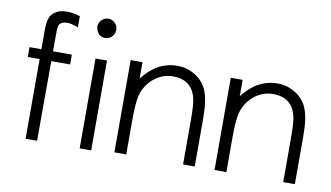

<svg xmlns="http://www.w3.org/2000/svg" viewBox="-74 -891 1818 1053"><g transform="rotate(10 835.5 -364.0)"><path d="M294.9 -651.4Q277.3 -658.7 261.7 -662.4Q246.1 -666 233.9 -666Q196.8 -666 187.5 -641.1Q183.6 -630.4 183.6 -588.9V-498.5H288.6V-443.8H183.6L182.6 0H118.7V-443.8H52.7V-498.5H118.7V-598.6Q118.7 -625.5 121.1 -644Q123.5 -662.6 128.7 -675.5Q133.8 -688.5 142.3 -697Q150.9 -705.6 162.6 -712.4Q186.5 -726.1 220.2 -726.1Q235.4 -726.1 253.9 -723.4Q272.5 -720.7 294.9 -713.9Z M504.9 -673.8Q504.9 -663.1 500.7 -653.3Q496.6 -643.6 489.5 -636.2Q482.4 -628.9 472.9 -624.5Q463.4 -620.1 452.6 -620.1Q407.7 -620.1 398.9 -673.8Q398.9 -684.6 403.1 -694.3Q407.2 -704.1 414.6 -711.4Q421.9 -718.8 431.6 -723.1Q441.4 -727.5 452.6 -727.5Q463.4 -727.5 472.9 -723.1Q482.4 -718.8 489.5 -711.4Q496.6 -704.1 500.7 -694.3Q504.9 -684.6 504.9 -673.8ZM483.9 0.5H419.9V-500H483.9Z M1058.6 -11.2H993.7V-256.3Q993.7 -300.8 991.7 -330.3Q989.7 -359.9 986.3 -375Q962.9 -477.5 856 -477.5Q825.7 -477.5 798.6 -467Q771.5 -456.5 749 -437.7Q726.6 -418.9 710.7 -393.6Q694.8 -368.2 687.5 -338.9Q682.6 -319.8 679.9 -285.2Q677.2 -250.5 677.2 -198.7V-11.2H611.3V-524.9H677.2V-433.6Q757.3 -538.6 870.1 -538.6Q899.4 -538.6 924.1 -531Q948.7 -523.4 972.2 -508.8Q1017.6 -480 1037.6 -430.2Q1047.9 -405.3 1053.2 -367.4Q1058.6 -329.6 1058.6 -276.4Z M1616.2 -11.2H1551.3V-256.3Q1551.3 -300.8 1549.3 -330.3Q1547.4 -359.9 1543.9 -375Q1520.5 -477.5 1413.6 -477.5Q1383.3 -477.5 1356.2 -467Q1329.1 -456.5 1306.6 -437.7Q1284.2 -418.9 1268.3 -393.6Q1252.4 -368.2 1245.1 -338.9Q1240.2 -319.8 1237.5 -285.2Q1234.9 -250.5 1234.9 -198.7V-11.2H1168.9V-524.9H1234.9V-433.6Q1314.9 -538.6 1427.7 -538.6Q1457 -538.6 1481.7 -531Q1506.3 -523.4 1529.8 -508.8Q1575.2 -480 1595.2 -430.2Q1605.5 -405.3 1610.8 -367.4Q1616.2 -329.6 1616.2 -276.4Z"/></g></svg>

Font: Kawthoolei
Style: Regular
Weight: 400
Designer: Moe Zed
Foundry: Moe Zed
Version: Version 1.000;July 10, 2024;FontCreator 14.0.0.2901 32-bit